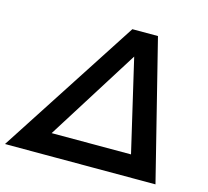

<svg xmlns="http://www.w3.org/2000/svg" viewBox="-159 -817 1010 934"><g transform="rotate(15 345.5 -350.0)"><path d="M525 -700 700 0H-58L396 -700ZM108 -47 76 -110H603L562 -47L425 -634H477Z"/></g></svg>

Font: MOST Montserrat SemiBold
Style: Italic
Weight: 600
Italic angle: -11.3°
Designer: Julieta Ulanovsky
Foundry: Julieta Ulanovsky
Version: Version 8.000;March 11, 2024;FontCreator 15.0.0.2926 64-bit